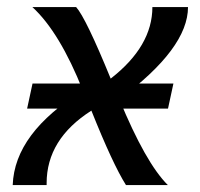

<svg xmlns="http://www.w3.org/2000/svg" viewBox="-20 -533 576 553"><path d="M463.4 0H342.8Q304.7 -60.5 243.2 -214.4Q114.3 -132.3 114.3 -5.4V0H16.6Q22 -150.4 218.8 -272Q151.9 -440.4 73.2 -512.7H199.2Q227.1 -481.9 298.8 -306.6Q418.9 -399.9 418.9 -512.7H521.5Q521.5 -393.6 323.7 -247.1Q399.4 -63.5 463.4 0ZM463.9 -220.2H58.1L73.7 -292.5H479.5Z"/></svg>

Font: Cadman
Style: Italic
Weight: 400
Italic angle: -12°
Designer: Paul James MIller
Foundry: High-Logic / Made with FontCreator
Version: Version 2.114;March 28, 2021;FontCreator 13.0.0.2683 64-bit